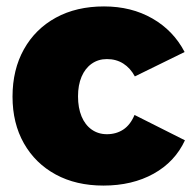

<svg xmlns="http://www.w3.org/2000/svg" viewBox="-20 -571 602 598"><path d="M400 -333Q386 -359 364 -373Q342 -387 313 -387Q286 -387 265.5 -372.5Q245 -358 234 -332Q223 -306 223 -271Q223 -235 234 -208.5Q245 -182 265.5 -167.5Q286 -153 313 -153Q342 -153 364 -167.5Q386 -182 399 -213L556 -134Q525 -67 458.5 -30Q392 7 302 7Q217 7 153.5 -27.5Q90 -62 54.5 -124.5Q19 -187 19 -270Q19 -354 54.5 -417.5Q90 -481 154 -516Q218 -551 304 -551Q389 -551 454.5 -513.5Q520 -476 555 -409Z"/></svg>

Font: Alexandria ExtraBold
Style: Regular
Weight: 800
Designer: Mohamed Gaber
Foundry: Kief Type Foundry
Version: Version 5.100